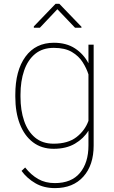

<svg xmlns="http://www.w3.org/2000/svg" viewBox="-20 -759 588 992"><path d="M59.1 -259.3V-269.5Q59.1 -394.5 111.6 -466.3Q164.1 -538.1 258.3 -538.1Q323.2 -538.1 367.7 -508.8Q412.1 -479.5 437 -432.1V-528.3H463.9V-7.3Q463.9 94.2 410.6 153.6Q357.4 212.9 264.2 212.9Q206.5 212.9 163.3 188Q120.1 163.1 91.3 124L109.9 106.4Q140.6 145 177.5 166Q214.4 187 263.2 187Q349.1 187 393.1 134.3Q437 81.5 437 -7.3V-84Q412.6 -43.5 367.4 -16.8Q322.3 9.8 257.3 9.8Q194.8 9.8 150.4 -23.9Q106 -57.6 82.5 -118.2Q59.1 -178.7 59.1 -259.3ZM85.9 -269.5V-259.3Q85.9 -189 104.7 -134.3Q123.5 -79.6 161.4 -48.1Q199.2 -16.6 256.8 -16.6Q331.1 -16.6 375 -50.5Q418.9 -84.5 437 -134.8V-374.5Q427.2 -405.8 407.2 -437.5Q387.2 -469.2 351.3 -490.5Q315.4 -511.7 257.8 -511.7Q199.7 -511.7 161.6 -480.5Q123.5 -449.2 104.7 -394.5Q85.9 -339.8 85.9 -269.5ZM286.6 -739.3 400.9 -620.6V-615.7H367.7L276.4 -711.4L186 -615.7H154.8V-622.6L267.1 -739.3Z"/></svg>

Font: Vazirmatn RD Thin
Style: Regular
Weight: 100
Designer: Saber Rastikerdar
Foundry: Saber Rastikerdar
Version: Version 32.102